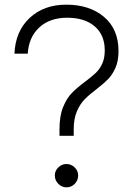

<svg xmlns="http://www.w3.org/2000/svg" viewBox="-20 -793 578 823"><path d="M235 -239Q235 -296 250.5 -334Q266 -372 288 -394.5Q310 -417 345 -443Q373 -464 390 -480Q407 -496 418 -519.5Q429 -543 429 -577Q429 -643 386 -680Q343 -717 268 -717Q193 -717 148 -675Q103 -633 99 -563H42Q46 -659 107 -716Q168 -773 264 -773Q364 -773 426 -720.5Q488 -668 488 -574Q488 -532 475 -502.5Q462 -473 444 -454.5Q426 -436 394 -411Q362 -387 342.5 -367Q323 -347 309.5 -315.5Q296 -284 296 -239V-211H235ZM215 -41Q215 -61 230 -75.5Q245 -90 265 -90Q285 -90 300 -75.5Q315 -61 315 -41Q315 -20 300.5 -5Q286 10 265 10Q245 10 230 -5Q215 -20 215 -41Z"/></svg>

Font: Open Sauce Two Light
Style: Regular
Weight: 300
Designer: Alfredo Marco Pradil
Foundry: Creative Sauce Fz LLC
Version: Version 1.477